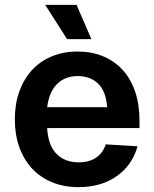

<svg xmlns="http://www.w3.org/2000/svg" viewBox="-20 -758 635 790"><path d="M303 12Q243 12 194.5 -8Q146 -28 112 -64.5Q78 -101 59.5 -152.5Q41 -204 41 -267Q41 -330 59.5 -381.5Q78 -433 111.5 -469.5Q145 -506 193 -526Q241 -546 300 -546Q357 -546 404 -526.5Q451 -507 484.5 -470.5Q518 -434 536 -381Q554 -328 554 -260V-231H174Q178 -160 212.5 -125Q247 -90 304 -90Q347 -90 375.5 -109.5Q404 -129 415 -164L546 -156Q524 -78 460 -33Q396 12 303 12ZM421 -317Q416 -383 383.5 -414Q351 -445 300 -445Q248 -445 215 -412.5Q182 -380 174 -317ZM256 -597 166 -738H295L356 -597Z"/></svg>

Font: Geist SemBd
Style: Regular
Weight: 400
Designer: Basement.studio, Andrés Briganti, Mateo Zaragoza
Foundry: Basement.studio, Vercel, Andrés Briganti, Guido Ferreyra, Mateo Zaragoza
Version: Version 1.401